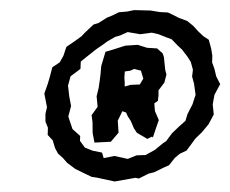

<svg xmlns="http://www.w3.org/2000/svg" viewBox="-20 -736 451 376"><path d="M204.6 -380.6 181.2 -385.6 169.4 -388.2 159.6 -389.6 147.4 -395.4 127.4 -405.2 111.4 -417.2 103.4 -426.4 93.6 -435.2 87.8 -446 83.2 -461.2 73.4 -471.8 73.8 -486 69 -497.8V-513L72 -526L66.8 -552.8L73.8 -572.6L78.2 -587.8L82.4 -604.2L97 -614L104.2 -626.8L110 -644.2L126.4 -655.4L139.4 -664.8L146.2 -672L163.2 -688L173 -691L189.4 -701.4L199.8 -705.6L212.8 -712L229 -713.4L242.6 -716.2L274.8 -715.4L293 -712.4L308.8 -711.6L318.6 -707L329.4 -701.4L346.8 -694.8L358.6 -685.2L368.2 -674.6L378.4 -665L388.8 -658.2L393.6 -640.6L395.8 -627L395.4 -613.8L400 -601L403.4 -586.6L411.2 -571.2L400 -550.4L396.6 -531.6L398.6 -511.8L388.4 -492.6L375.4 -477L362.8 -464.8L345.4 -441.2L332 -434.8L322.2 -426.6L311 -412.4L300.6 -407.8L281.8 -398.6L271 -396L252 -386.4L245.4 -387.8ZM230.2 -424.8 247.4 -431.8 265 -432.4 283.2 -442.4 298.8 -455.2 305.4 -459.6 316.8 -475 330.6 -488.2 343.2 -499.4 347 -512.2 357 -531.8 363 -550.4 360 -572 356.2 -586.2 357.8 -599.4 353.6 -614.8 347 -625.2 336.4 -639 328.2 -646.6 316.2 -659 306 -662.8 290.4 -669 277.2 -672 254.2 -669 230 -673.2 215 -666.4 205.6 -663.8 190 -654.8 181 -648.2 168.2 -639.4 148 -623.4 138.2 -615.4 137.6 -601.2 118.2 -586.6 113.2 -568.4 115.6 -547.4 119.2 -528.4 113.8 -508 115.8 -501.6 122 -483.2 137 -469.8 136.6 -460.2 146.2 -447 161.6 -440.8 179.8 -437.2 183 -426.4 203.8 -430.6ZM165 -456.8 161.4 -475.4 161.2 -496.4 159.4 -510.6 171.2 -526.8 169.2 -547.4 173.2 -563.8 175 -576.2 176.8 -590 178.2 -606.4 186.6 -634.6 201 -638.8 225.4 -646.6 249.8 -648.2 268 -642.4 287.6 -641.2 298.6 -631.4 301 -624.2 303.6 -599 306 -590 301.8 -574.2 290.4 -559V-549.2L289.2 -538.4L282.2 -533.6L283.4 -518.6L291 -500.8L285.8 -486L279.4 -466.8L277.6 -468.4L268.6 -464L248 -476L242.2 -484.8L236.2 -499L230 -508.6L227 -515.6L219.6 -518.2L210.6 -499.6L212.2 -476.2L197 -458.4ZM224.2 -566.6 235.8 -569.8 253.8 -570.6 260.6 -582 256 -597.6 242.8 -601 235.4 -597.6 224.4 -596 223.6 -583.8 224.2 -574.8Z"/></svg>

Font: Winky Rough
Style: Italic
Weight: 400
Italic angle: -8.97852°
Designer: Simon Atzbach
Foundry: typofactur
Version: Version 1.206